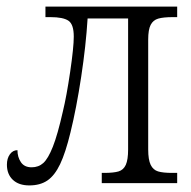

<svg xmlns="http://www.w3.org/2000/svg" viewBox="-20 -556 581 583"><path d="M1 -56Q1 -75 10 -87.5Q19 -100 33 -100Q33 -79 43.5 -63.5Q54 -48 76 -48Q97 -48 111.5 -61Q126 -74 140.5 -110.5Q155 -147 171 -218Q182 -263 193 -337.5Q204 -412 204 -445Q204 -482 188 -493Q172 -504 133 -504H118V-536H518V-504H505Q476 -504 460.5 -499.5Q445 -495 437.5 -480.5Q430 -466 430 -436V-102Q430 -71 437.5 -55.5Q445 -40 460 -35.5Q475 -31 503 -31H518V0H289V-31H296Q325 -31 340 -35.5Q355 -40 362 -55.5Q369 -71 369 -102V-500H246Q241 -418 226.5 -322.5Q212 -227 194 -154Q179 -92 162.5 -57.5Q146 -23 124 -8Q102 7 69 7Q37 7 19 -10Q1 -27 1 -56Z"/></svg>

Font: Noto Serif NarrowLight
Style: Regular
Weight: 300
Width: 4
Designer: Monotype Design Team
Foundry: Monotype Imaging Inc.
Version: Version 1.001